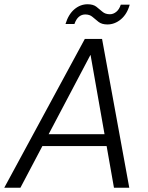

<svg xmlns="http://www.w3.org/2000/svg" viewBox="-39 -883 698 903"><path d="M-19 0 360 -700H441L569 0H497L387 -624H386L57 0ZM117 -196 146 -252H489L499 -196ZM269 -770Q283 -816 311 -839.5Q339 -863 373 -863Q399 -863 414 -851.5Q429 -840 442.5 -828Q456 -816 478 -816Q494 -816 508 -827.5Q522 -839 529 -861H571Q559 -817 530 -792.5Q501 -768 466 -768Q440 -768 424.5 -780Q409 -792 396 -803.5Q383 -815 362 -815Q345 -815 332 -804Q319 -793 311 -770Z"/></svg>

Font: DM Sans 28pt Light
Style: Italic
Weight: 300
Italic angle: -10°
Version: Version 4.004;gftools[0.9.30]